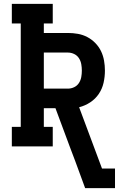

<svg xmlns="http://www.w3.org/2000/svg" viewBox="-20 -755 640 990"><path d="M419 215 368 76 340 2 266 -197H206V-101H252V0H41V-101H87V-634H41V-735H252V-634H206V-585H330Q356 -585 381.5 -580.5Q407 -576 430 -564Q453 -552 471.5 -533Q490 -514 501 -491Q512 -468 516.5 -442.5Q521 -417 521 -391Q521 -359 514 -328Q507 -297 489.5 -271Q472 -245 445.5 -227.5Q419 -210 388 -202L506 114H573V215ZM330 -298Q347 -298 362.5 -305.5Q378 -313 387 -327Q396 -341 399 -357.5Q402 -374 402 -391Q402 -408 399 -424.5Q396 -441 387 -455Q378 -469 362.5 -476.5Q347 -484 330 -484H206V-298Z"/></svg>

Font: Iosevka HT Extended
Style: Bold
Weight: 700
Width: 7
Monospace: yes
Designer: Belleve Invis
Foundry: Belleve Invis
Version: Version 32.3.0; ttfautohint (v1.8.4)